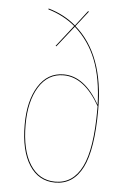

<svg xmlns="http://www.w3.org/2000/svg" viewBox="-53 -778 550 826"><g transform="rotate(5 221.5 -364.5)"><path d="M245.1 -668.9Q374 -557.6 374 -319.8Q374 -147 334.5 -68.8Q294.9 9.3 216.3 9.3Q145 9.3 104.7 -53.2Q64.5 -115.7 64.5 -228Q64.5 -330.1 104 -393.8Q143.6 -457.5 213.4 -457.5Q303.7 -457.5 369.6 -339.8Q366.7 -452.6 335.7 -532Q304.7 -611.3 242.7 -666L170.9 -575.2L167.5 -576.7L239.7 -668.9Q190.4 -710.4 123 -730.5L123.5 -734.4Q192.9 -714.4 242.7 -671.4L293.9 -737.8L297.4 -735.8ZM216.3 5.4Q293 5.4 331.5 -71.8Q370.1 -148.9 370.1 -320.3V-334Q302.7 -453.6 213.4 -453.6Q145.5 -453.6 106.9 -391.4Q68.4 -329.1 68.4 -228Q68.4 -117.7 107.7 -56.2Q147 5.4 216.3 5.4Z"/></g></svg>

Font: Fira Sans Compressed Four
Style: Regular
Weight: 100
Width: 1
Designer: Carrois Corporate & Edenspiekermann AG
Foundry: Carrois Corporate GbR & Edenspiekermann AG
Version: Version 4.203;PS 004.203;hotconv 1.0.88;makeotf.lib2.5.64775